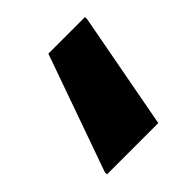

<svg xmlns="http://www.w3.org/2000/svg" viewBox="-79 -71 315 315"><g transform="rotate(-45 78.5 86.0)"><path d="M0 190V185L72 -18H157V-13L119 190Z"/></g></svg>

Font: Saira Semi Condensed SemiBold
Style: Regular
Weight: 600
Width: 4
Designer: Hector Gatti with collaboration of the Omnibus-Type team
Foundry: Omnibus-Type
Version: Version 1.001; ttfautohint (v1.8)